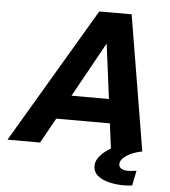

<svg xmlns="http://www.w3.org/2000/svg" viewBox="-104 -720 839 945"><g transform="rotate(5 315.5 -247.0)"><path d="M541 174Q506 174 471 166Q436 158 413.5 139.5Q391 121 391 90Q391 70 403.5 52Q416 34 433.5 20Q451 6 464 -1L448 -124H183L114 0H-47L348 -668H508L619 0Q599 3 573.5 13Q548 23 530 38.5Q512 54 512 72Q512 88 525.5 94.5Q539 101 557 101Q568 101 579.5 99.5Q591 98 599 97L584 171Q577 172 565 173Q553 174 541 174ZM248 -243H433L398 -514Z"/></g></svg>

Font: Atkinson Hyperlegible Next
Style: Bold Italic
Weight: 700
Italic angle: -12°
Designer: Elliott Scott, Megan Eiswerth, Linus Boman, Theodore Petrosky, Letters from Sweden
Foundry: Applied Design Works, Letters from Sweden
Version: Version 2.001